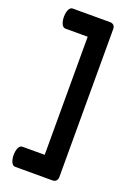

<svg xmlns="http://www.w3.org/2000/svg" viewBox="-170 -862 726 1042"><g transform="rotate(20 192.5 -341.0)"><path d="M60 -798C21 -798 21 -682 60 -682H189V0H60C21 0 21 116 60 116H276C296 116 305 102 305 87V-769C305 -785 296 -798 276 -798Z"/></g></svg>

Font: Lilita 2
Style: Regular
Weight: 400
Designer: Juan Montoreano
Foundry: Juan Montoreano
Version: Version 2.001